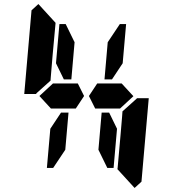

<svg xmlns="http://www.w3.org/2000/svg" viewBox="-20 -975 856 950"><path d="M162 -515 158 -510H100L136 -924L170 -955L255 -862L240 -698L231 -590L230 -576ZM582 -562 640 -499 574 -438H546H510H451L420 -500L461 -562H520H557ZM654 -485 658 -489H716L680 -76L646 -45L561 -138L562 -144L576 -302L584 -396L586 -424ZM513 -766 573 -856H604L587 -662L534 -582H497ZM559 -338 542 -144H511L467 -234L483 -418H520ZM365 -562 396 -500 355 -438H296H259H232L175 -500L242 -562H269H306ZM303 -234 243 -144H212L229 -338L282 -418H319ZM257 -662 274 -856H305L349 -766L333 -582H296Z"/></svg>

Font: DSEG14 Classic
Style: Bold Italic
Weight: 700
Italic angle: -5°
Designer: Keshikan(Twitter:@keshinomi_88pro)
Version: Version 0.46